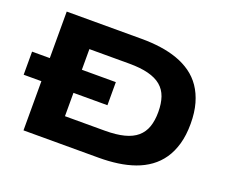

<svg xmlns="http://www.w3.org/2000/svg" viewBox="-111 -845 1208 1019"><g transform="rotate(20 493.5 -335.5)"><path d="M926.8 -335.9Q926.8 -271.5 912.6 -221.4Q898.4 -171.4 872.8 -134.3Q847.2 -97.2 811.3 -71.3Q775.4 -45.4 731.4 -29.8Q687.5 -14.2 636.7 -7.1Q585.9 0 530.8 0H105V-277.8H4.9V-408.2H105V-670.9H529.8Q585 -670.9 635.7 -663.8Q686.5 -656.7 730.7 -641.1Q774.9 -625.5 811 -599.9Q847.2 -574.2 872.8 -536.9Q898.4 -499.5 912.6 -449.7Q926.8 -399.9 926.8 -335.9ZM744.1 -335.9Q744.1 -384.3 731.7 -419.9Q719.2 -455.6 691.7 -478.8Q664.1 -502 619.6 -513.4Q575.2 -524.9 511.2 -524.9H286.1V-408.2H478V-277.8H286.1V-146H511.2Q575.2 -146 619.6 -157.5Q664.1 -168.9 691.7 -192.6Q719.2 -216.3 731.7 -252Q744.1 -287.6 744.1 -335.9Z"/></g></svg>

Font: REH Gaming
Style: Gaming
Weight: 700
Designer: Astigmatic (AOETI)
Foundry: Astigmatic (AOETI)
Version: Version 1.001 2011